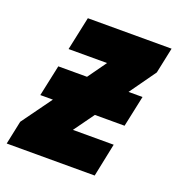

<svg xmlns="http://www.w3.org/2000/svg" viewBox="-148 -642 678 730"><g transform="rotate(20 191.0 -276.5)"><path d="M-42 0 -22 -95.2 65.9 -216.8H15.1L42 -342.8H158.2L211.9 -418H56.2L85 -553.2H423.8L401.9 -449.2L326.2 -342.8H382.8L356 -216.8H235.8L176.8 -134.8H341.8L314 0Z"/></g></svg>

Font: Open Sans Condensed ExtraBold
Style: Italic
Weight: 800
Width: 3
Italic angle: -12°
Designer: Monotype Design Team
Foundry: Monotype Imaging Inc.
Version: Version 3.003; ttfautohint (v1.8.4)